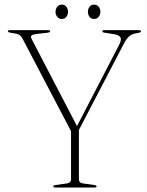

<svg xmlns="http://www.w3.org/2000/svg" viewBox="-20 -834 656 854"><path d="M409.5 -5.5Q409.5 0 401.5 0H225.5Q217.5 0 217.5 -5Q217.5 -10 226.5 -11L277 -18Q296 -20.5 296 -36.5V-250.5L80 -662.5Q71 -681 52.5 -684L27 -688.5Q15 -690.5 15 -695Q15 -700 25 -700H191.5Q203 -700 203 -695Q203 -690 188.5 -688L142.5 -683Q124.5 -680.5 120 -675.8Q115.5 -671 120.5 -661L322.5 -273L510.5 -636Q521.5 -657 515.8 -667.8Q510 -678.5 484.5 -682.5L445.5 -688.5Q435.5 -689.5 435.5 -694.5Q435.5 -700 444 -700H597Q607 -700 607 -694.5Q607 -690 594.5 -687.5L586 -686Q564.5 -682.5 552.8 -671Q541 -659.5 529 -636L331 -256V-36.5Q331 -20.5 350 -18L400 -11Q409.5 -9.5 409.5 -5.5ZM255 -749.5Q242.5 -749.5 234.8 -759Q227 -768.5 227 -781.5Q227 -795 234.8 -804.2Q242.5 -813.5 255 -813.5Q267.5 -813.5 275 -804.2Q282.5 -795 282.5 -781.5Q282.5 -768.5 275 -759Q267.5 -749.5 255 -749.5ZM398.5 -749.5Q386 -749.5 378.5 -759Q371 -768.5 371 -781.5Q371 -795 378.5 -804.2Q386 -813.5 398.5 -813.5Q411 -813.5 418.8 -804.2Q426.5 -795 426.5 -781.5Q426.5 -768.5 418.8 -759Q411 -749.5 398.5 -749.5Z"/></svg>

Font: Fraunces 72pt Thin
Style: Regular
Weight: 100
Version: Version 1.000;[b76b70a41]